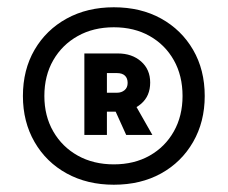

<svg xmlns="http://www.w3.org/2000/svg" viewBox="-20 -760 626 528"><path d="M293 -252Q220 -252 163.5 -283Q107 -314 75 -369.5Q43 -425 43 -496Q43 -568 75 -623Q107 -678 163.5 -709Q220 -740 293 -740Q367 -740 423 -709Q479 -678 511 -623Q543 -568 543 -496Q543 -425 511 -369.5Q479 -314 423 -283Q367 -252 293 -252ZM293 -308Q349 -308 391.5 -332Q434 -356 458 -398.5Q482 -441 482 -496Q482 -552 458 -594.5Q434 -637 391.5 -661Q349 -685 293 -685Q237 -685 194 -661Q151 -637 126.5 -594.5Q102 -552 102 -496Q102 -441 126.5 -398.5Q151 -356 194 -332Q237 -308 293 -308ZM327 -389 284 -484H345L399 -389ZM212 -389V-613H304Q343 -613 368 -591Q393 -569 393 -533Q393 -496 368 -474.5Q343 -453 304 -453H241V-505H302Q314 -505 322.5 -512Q331 -519 331 -532Q331 -545 323.5 -552Q316 -559 302 -559H250L274 -582V-389Z"/></svg>

Font: SUSE Thin ExtraBold
Style: Regular
Weight: 800
Version: Version 1.000